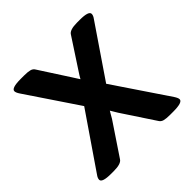

<svg xmlns="http://www.w3.org/2000/svg" viewBox="-144 -648 772 772"><g transform="rotate(-45 242.5 -261.5)"><path d="M413.1 -524.9Q463.9 -524.9 463.9 -507.8Q463.9 -498.5 455.1 -486.8L306.2 -268.1L461.9 -37.1Q471.2 -22.9 471.2 -15.1Q471.2 2 418 2H398.9Q377.9 2 366 -1.2Q354 -4.4 348.1 -15.1L257.8 -151.9Q247.1 -168.9 240.2 -181.2Q239.7 -180.2 233.6 -170.2Q227.5 -160.2 223.1 -151.9L130.9 -14.2Q121.1 2 80.1 2H64.9Q13.2 2 13.2 -15.1Q13.2 -24.4 22 -36.1L180.2 -267.1L33.2 -485.8Q23.9 -499.5 23.9 -507.8Q23.9 -524.9 77.1 -524.9H96.2Q117.2 -524.9 129.2 -521.7Q141.1 -518.6 147 -507.8L227.1 -383.8Q233.9 -373.5 246.1 -354Q252 -365.2 265.1 -384.8L346.2 -508.8Q356 -524.9 397.9 -524.9Z"/></g></svg>

Font: Asap Symbol
Style: Regular
Weight: 900
Designer: Tania Quindós, Elena González Miranda, Marcela Romero, Pablo Cosgaya
Foundry: Omnibus-Type
Version: Version 1.000;PS 001.000;hotconv 1.0.70;makeotf.lib2.5.58329